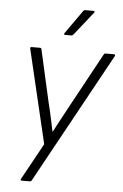

<svg xmlns="http://www.w3.org/2000/svg" viewBox="-59 -733 615 959"><g transform="rotate(5 248.5 -253.0)"><path d="M87 185Q78 185 83 176L183 -6L72 -475Q70 -484 79 -484H120Q127 -484 128 -477L187 -215Q196 -180 203.5 -144Q211 -108 219 -72H220Q239 -107 257.5 -142.5Q276 -178 295 -212L440 -478Q442 -482 444 -483Q446 -484 450 -484H491Q495 -484 496.5 -481.5Q498 -479 496 -475L137 179Q134 185 127 185ZM240 -559Q236 -559 234.5 -561.5Q233 -564 236 -568L318 -684Q322 -691 330 -691H370Q375 -691 376 -688Q377 -685 374 -682L282 -566Q276 -559 271 -559Z"/></g></svg>

Font: Sofia Sans Light
Style: Italic
Weight: 300
Italic angle: -9°
Version: Version 4.100-B